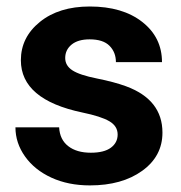

<svg xmlns="http://www.w3.org/2000/svg" viewBox="-20 -558 554 588"><path d="M27.3 0ZM340.3 -146Q340.3 -171.9 314.7 -186.8Q289.1 -201.7 232.4 -213.4Q43.9 -252.9 43.9 -373.5Q43.9 -443.8 102.3 -491Q160.6 -538.1 254.9 -538.1Q355.5 -538.1 415.8 -490.7Q476.1 -443.4 476.1 -367.7H335Q335 -397.9 315.4 -417.7Q295.9 -437.5 254.4 -437.5Q218.8 -437.5 199.2 -421.4Q179.7 -405.3 179.7 -380.4Q179.7 -356.9 201.9 -342.5Q224.1 -328.1 276.9 -317.6Q329.6 -307.1 365.7 -293.9Q477.5 -252.9 477.5 -151.9Q477.5 -79.6 415.5 -34.9Q353.5 9.8 255.4 9.8Q189 9.8 137.5 -13.9Q85.9 -37.6 56.6 -78.9Q27.3 -120.1 27.3 -168H161.1Q163.1 -130.4 189 -110.4Q214.8 -90.3 258.3 -90.3Q298.8 -90.3 319.6 -105.7Q340.3 -121.1 340.3 -146Z"/></svg>

Font: Roboto
Style: Bold
Weight: 700
Designer: Google
Version: Version 2.134; 2016; ttfautohint (v1.6)